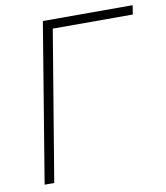

<svg xmlns="http://www.w3.org/2000/svg" viewBox="-82 -796 747 865"><g transform="rotate(-10 291.5 -364.0)"><path d="M583 -727.5 576.7 -686H210.4L96.2 0H52.2L172.4 -727.5Z"/></g></svg>

Font: Inter Tight ExtraLight
Style: Italic
Weight: 250
Italic angle: -9.39999°
Designer: Rasmus Andersson
Foundry: rsms
Version: Version 3.004